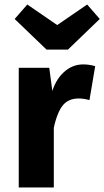

<svg xmlns="http://www.w3.org/2000/svg" viewBox="-20 -832 463 852"><path d="M349.2 -546.2Q376 -546.2 402.4 -538.4L377 -387.8Q351.2 -395 329.2 -395Q279.2 -395 253.9 -358.1Q228.6 -321.2 214.4 -243.8L207.8 -413Q223.6 -474.4 261.8 -510.3Q300 -546.2 349.2 -546.2ZM198.6 -531.2 214 -415.4 218.8 -281.4V0H63.2V-531.2ZM366.8 -812 422.6 -747.8 281.6 -612H186.4L45 -747.8L101.2 -812L233.8 -720.8Z"/></svg>

Font: Firava
Style: Regular
Weight: 400
Designer: Carrois Corporate & Edenspiekermann AG
Foundry: Greg Finn Gibson
Version: Version 5.000